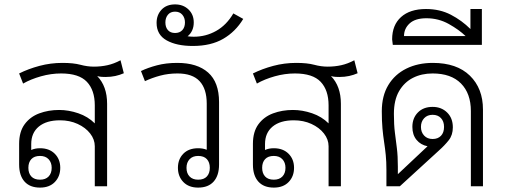

<svg xmlns="http://www.w3.org/2000/svg" viewBox="-20 -847 2304 873"><path d="M162 6Q116 6 91.5 -21.5Q67 -49 67 -99V-193Q67 -248 92 -282Q117 -316 158.5 -331.5Q200 -347 249 -347Q292 -347 336 -332Q380 -317 411 -286V-368Q411 -437 375 -475Q339 -513 258 -513Q212 -513 166 -500Q120 -487 85 -467L67 -513Q109 -534 159.5 -547.5Q210 -561 264 -561Q314 -561 345.5 -552.5Q377 -544 407 -544Q439 -544 468.5 -550.5Q498 -557 528 -573L543 -514Q525 -506 504.5 -501.5Q484 -497 460 -497Q454 -497 443.5 -497.5Q433 -498 422 -501Q467 -455 467 -375V0H411V-182Q411 -213 390 -240Q369 -267 333 -283.5Q297 -300 253 -300Q191 -300 156.5 -271.5Q122 -243 122 -192V-165Q139 -173 162 -173Q204 -173 229 -148Q254 -123 254 -84Q254 -45 229.5 -19.5Q205 6 162 6ZM162 -30Q187 -30 201 -44.5Q215 -59 215 -84Q215 -108 201 -123Q187 -138 162 -138Q136 -138 122.5 -123.5Q109 -109 109 -84Q109 -59 122.5 -44.5Q136 -30 162 -30Z M976 -383V-99Q976 -49 951.5 -21.5Q927 6 881 6Q838 6 813.5 -19.5Q789 -45 789 -84Q789 -123 813.5 -148Q838 -173 881 -173Q903 -173 920 -166V-376Q920 -443 887.5 -478Q855 -513 787 -513Q745 -513 708 -503Q671 -493 639 -478L621 -524Q652 -539 693.5 -550Q735 -561 786 -561Q877 -561 926.5 -517Q976 -473 976 -383ZM881 -138Q856 -138 842 -123Q828 -108 828 -84Q828 -59 842 -44.5Q856 -30 881 -30Q907 -30 920.5 -44.5Q934 -59 934 -84Q934 -109 920.5 -123.5Q907 -138 881 -138Z M857 -638Q783 -638 737.5 -663.5Q692 -689 692 -743Q692 -779 714.5 -803Q737 -827 776 -827Q813 -827 837 -804Q861 -781 861 -745Q861 -705 833 -682Q848 -680 861 -680Q916 -680 963 -706.5Q1010 -733 1041 -786L1086 -761Q1051 -703 995 -670.5Q939 -638 857 -638ZM776 -697Q797 -697 809 -710Q821 -723 821 -745Q821 -766 809 -780Q797 -794 776 -794Q755 -794 743.5 -780Q732 -766 732 -745Q732 -723 743.5 -710Q755 -697 776 -697Z M1225 6Q1179 6 1154.5 -21.5Q1130 -49 1130 -99V-193Q1130 -248 1155 -282Q1180 -316 1221.5 -331.5Q1263 -347 1312 -347Q1355 -347 1399 -332Q1443 -317 1474 -286V-368Q1474 -437 1438 -475Q1402 -513 1321 -513Q1275 -513 1229 -500Q1183 -487 1148 -467L1130 -513Q1172 -534 1222.5 -547.5Q1273 -561 1327 -561Q1377 -561 1408.5 -552.5Q1440 -544 1470 -544Q1502 -544 1531.5 -550.5Q1561 -557 1591 -573L1606 -514Q1588 -506 1567.5 -501.5Q1547 -497 1523 -497Q1517 -497 1506.5 -497.5Q1496 -498 1485 -501Q1530 -455 1530 -375V0H1474V-182Q1474 -213 1453 -240Q1432 -267 1396 -283.5Q1360 -300 1316 -300Q1254 -300 1219.5 -271.5Q1185 -243 1185 -192V-165Q1202 -173 1225 -173Q1267 -173 1292 -148Q1317 -123 1317 -84Q1317 -45 1292.5 -19.5Q1268 6 1225 6ZM1225 -30Q1250 -30 1264 -44.5Q1278 -59 1278 -84Q1278 -108 1264 -123Q1250 -138 1225 -138Q1199 -138 1185.5 -123.5Q1172 -109 1172 -84Q1172 -59 1185.5 -44.5Q1199 -30 1225 -30Z M1737 0V-74Q1737 -112 1734 -142Q1731 -172 1726.5 -201Q1722 -230 1719 -263Q1716 -296 1716 -341Q1716 -411 1745.5 -460Q1775 -509 1827.5 -535Q1880 -561 1948 -561Q2057 -561 2116.5 -503Q2176 -445 2176 -349V0H2121V-342Q2121 -422 2076 -467.5Q2031 -513 1947 -513Q1897 -513 1857.5 -493Q1818 -473 1794.5 -432.5Q1771 -392 1771 -329Q1771 -280 1775.5 -244.5Q1780 -209 1784.5 -173.5Q1789 -138 1789 -89V-55L1924 -182Q1893 -188 1874 -211Q1855 -234 1855 -270Q1855 -310 1880 -335.5Q1905 -361 1947 -361Q1987 -361 2013 -335.5Q2039 -310 2039 -268Q2039 -233 2020.5 -209.5Q2002 -186 1974 -161L1798 0ZM1947 -215Q1971 -215 1985 -229.5Q1999 -244 1999 -270Q1999 -295 1985 -310Q1971 -325 1947 -325Q1923 -325 1908.5 -309.5Q1894 -294 1894 -270Q1894 -246 1908.5 -230.5Q1923 -215 1947 -215Z M1766 -643 1763 -668Q1763 -733 1803.5 -769.5Q1844 -806 1917 -806Q1980 -806 2030 -780Q2080 -754 2119 -715V-806H2171V-643ZM1817 -683H2097Q2067 -712 2020.5 -738Q1974 -764 1919 -764Q1868 -764 1842.5 -740.5Q1817 -717 1817 -683Z"/></svg>

Font: Noto Sans Thai Looped Light
Style: Regular
Weight: 300
Designer: Sasikarn Vongin, Ben Mitchell
Foundry: The Fontpad Ltd
Version: Version 1.001; ttfautohint (v1.8.4.7-5d5b)